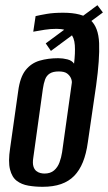

<svg xmlns="http://www.w3.org/2000/svg" viewBox="-20 -711 416 739"><path d="M144 8Q115 8 89 3.5Q63 -1 44.5 -15Q26 -29 18.5 -59Q11 -89 19 -141L50 -360Q57 -414 78.5 -441Q100 -468 132.5 -477.5Q165 -487 204 -487Q222 -487 239.5 -482.5Q257 -478 265 -466Q270 -507 268 -537Q266 -567 250.5 -583.5Q235 -600 198 -600Q174 -600 152 -596.5Q130 -593 108 -589L117 -649Q134 -653 160 -657.5Q186 -662 223 -662Q296 -662 327.5 -634.5Q359 -607 361.5 -545Q364 -483 350 -382L318 -163Q312 -119 299 -87Q286 -55 265.5 -34Q245 -13 215 -2.5Q185 8 144 8ZM151 -43Q174 -43 188 -55Q202 -67 209 -86Q216 -105 219 -125L256 -389Q258 -398 253.5 -409Q249 -420 238.5 -428Q228 -436 206 -436Q184 -436 171.5 -428Q159 -420 153.5 -405Q148 -390 145 -369L108 -103Q105 -83 108.5 -71Q112 -59 119.5 -53Q127 -47 135.5 -45Q144 -43 151 -43ZM176 -515 156 -544 355 -691 376 -663Z"/></svg>

Font: Alumni Sans SemiBold
Style: Italic
Weight: 600
Italic angle: -8°
Version: Version 1.016